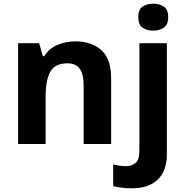

<svg xmlns="http://www.w3.org/2000/svg" viewBox="-20 -780 1002 1040"><path d="M388 -556Q476 -556 529 -508.5Q582 -461 582 -356V0H433V-319Q433 -378 412 -407.5Q391 -437 345 -437Q277 -437 252 -390.5Q227 -344 227 -257V0H78V-546H192L212 -476H220Q246 -518 291.5 -537Q337 -556 388 -556ZM729 -687Q729 -729 752.5 -744.5Q776 -760 810 -760Q843 -760 867 -744.5Q891 -729 891 -687Q891 -646 867 -630Q843 -614 810 -614Q776 -614 752.5 -630Q729 -646 729 -687ZM691 240Q666 240 638.5 236.5Q611 233 593 228V111Q611 115 627 117.5Q643 120 663 120Q693 120 714 103Q735 86 735 37V-546H884V59Q884 109 865 150Q846 191 803.5 215.5Q761 240 691 240Z"/></svg>

Font: Noto IKEA Simplified Chinese
Style: Bold
Weight: 700
Designer: Monotype Design Team
Foundry: Monotype Imaging Inc.
Version: Version 1.100